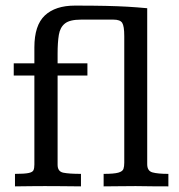

<svg xmlns="http://www.w3.org/2000/svg" viewBox="-20 -662 637 682"><path d="M33.2 0V-44.4Q66.9 -44.4 81.3 -47.4Q95.7 -50.3 98.9 -57.4Q102.1 -64.5 102.1 -77.6V-393.6H28.8V-437H102.1V-493.7Q102.1 -572.3 139.4 -607.2Q176.8 -642.1 246.1 -642.1Q312 -642.1 355.5 -641.1Q398.9 -640.1 432.6 -638.2Q466.3 -636.2 502.9 -632.8V-78.6Q502.9 -54.7 521.7 -49.6Q540.5 -44.4 578.1 -44.4V0Q551.3 0 524.7 -0.2Q498 -0.5 461.9 -1Q426.3 -1 400.4 -0.5Q374.5 0 348.1 0V-44.4Q385.3 -44.4 400.4 -48.8Q415.5 -53.2 418.5 -62Q421.4 -70.8 421.4 -84V-533.2Q421.4 -569.3 414.1 -580.8Q406.7 -592.3 383.3 -592.3H267.6Q228 -592.3 210.7 -578.6Q193.4 -564.9 189 -538.1Q184.6 -511.2 184.6 -471.2V-437H290.5V-393.6H184.6V-76.7Q184.6 -52.7 204.8 -48.6Q225.1 -44.4 267.6 -44.4V0Q267.6 0 247.1 -0.2Q226.6 -0.5 196.8 -0.7Q167 -1 139.2 -1Q116.7 -1 92 -0.7Q67.4 -0.5 50.3 -0.2Q33.2 0 33.2 0Z"/></svg>

Font: Kameron
Style: Regular
Weight: 400
Designer: Vernon Adams
Foundry: Vernon Adams
Version: Version 1.100